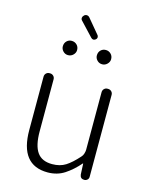

<svg xmlns="http://www.w3.org/2000/svg" viewBox="-134 -992 856 1090"><g transform="rotate(15 294.5 -447.0)"><path d="M253 13Q91 13 91 -193V-506Q91 -518 99 -526Q107 -534 119 -534H122Q134 -534 142 -526Q150 -518 150 -506V-200Q150 -118 177.5 -78.5Q205 -39 266 -39Q312 -39 344.5 -59.5Q377 -80 416 -124Q424 -132 428 -145Q432 -158 432 -168V-506Q432 -518 440 -526Q448 -534 459 -534H463Q475 -534 483 -526Q491 -518 491 -506V-24Q491 -14 483.5 -7Q476 0 465 0Q442 0 439 -24L436 -88H434Q395 -43 352 -15Q309 13 253 13ZM193 -660Q176 -660 164 -672.5Q152 -685 152 -701Q152 -720 164 -732Q176 -744 193 -744Q211 -744 223.5 -732Q236 -720 236 -701Q236 -685 223.5 -672.5Q211 -660 193 -660ZM322 -787Q308 -777 296 -789L220 -870Q213 -877 214.5 -886Q216 -895 224 -902Q232 -908 241 -906.5Q250 -905 256 -897L327 -812Q335 -797 322 -787ZM394 -660Q376 -660 364 -672.5Q352 -685 352 -701Q352 -720 364 -732Q376 -744 394 -744Q411 -744 423.5 -732Q436 -720 436 -701Q436 -685 423.5 -672.5Q411 -660 394 -660Z"/></g></svg>

Font: Chiron GoRound TC L
Style: Regular
Weight: 300
Designer: Ryoko NISHIZUKA 西塚涼子 (kana, bopomofo & ideographs); Paul D. Hunt (Latin, Greek & Cyrillic); Sandoll Communications 산돌커뮤니
Foundry: Adobe
Version: Version 1.000;hotconv 1.1.1;makeotfexe 2.6.0